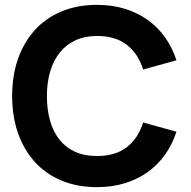

<svg xmlns="http://www.w3.org/2000/svg" viewBox="-20 -755 786 790"><path d="M379 15Q298 15 233.2 -12Q168.5 -39 123.5 -88.5Q78.5 -138 54.2 -207Q30 -276 30 -360Q30 -444 54.2 -513Q78.5 -582 123.5 -631.5Q168.5 -681 233.2 -708Q298 -735 379 -735Q441 -735 493.2 -719Q545.5 -703 587 -673.5Q628.5 -644 658.8 -601.8Q689 -559.5 706 -507L569 -469Q548.5 -534.5 501.5 -570.8Q454.5 -607 379 -607Q329.5 -607 291.2 -589.5Q253 -572 226.8 -539.8Q200.5 -507.5 186.8 -462Q173 -416.5 173 -360Q173 -304 186 -258.2Q199 -212.5 224.8 -180.2Q250.5 -148 289 -130.5Q327.5 -113 379 -113Q454.5 -113 501.5 -149.2Q548.5 -185.5 569 -251L706 -213Q689 -160.5 658.8 -118.2Q628.5 -76 587 -46.5Q545.5 -17 493.2 -1Q441 15 379 15Z"/></svg>

Font: Vela Sans ExtBd
Style: Regular
Weight: 800
Designer: Principal design: Mikhail Sharanda - project Manrope.
Design modification: Ravid Balaliev
Foundry: Mikhail Sharanda
Version: Version 1.001